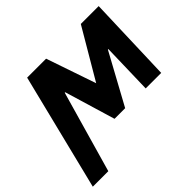

<svg xmlns="http://www.w3.org/2000/svg" viewBox="-209 -964 1472 1472"><g transform="rotate(-45 527.5 -227.5)"><path d="M838 0.1H1006.2L1029.4 -701.1H835.7L597.8 -296.5L459.3 -701.1H253.8L18.6 246.1H186.7L375.8 -415.5H381L504.3 -4.1H619.5L843.8 -415.5H849Z"/></g></svg>

Font: Hussar
Style: BdSuprExtOblOne
Weight: 700
Foundry: Cannot Into Space Fonts
Version: Version 2.00